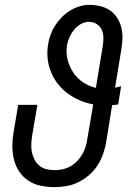

<svg xmlns="http://www.w3.org/2000/svg" viewBox="-20 -763 540 791"><path d="M204 8Q175 8 147 2Q119 -4 96.5 -19Q74 -34 59 -56.5Q44 -79 37.5 -106Q31 -133 31 -161.5Q31 -190 36 -219L55 -331H134L113 -208Q110 -190 109 -172.5Q108 -155 111 -138.5Q114 -122 121.5 -107Q129 -92 141 -81.5Q153 -71 169.5 -66.5Q186 -62 204 -62Q220 -62 237 -65.5Q254 -69 269.5 -77.5Q285 -86 297.5 -99Q310 -112 319 -127.5Q328 -143 333 -159.5Q338 -176 340 -192L364 -333Q336 -338 309 -349.5Q282 -361 259.5 -377.5Q237 -394 219.5 -416Q202 -438 191 -464Q180 -490 176.5 -519.5Q173 -549 178 -579Q181 -599 188 -619Q195 -639 206.5 -657Q218 -675 233.5 -691Q249 -707 267.5 -718.5Q286 -730 306.5 -736.5Q327 -743 347 -743Q370 -743 392 -738Q414 -733 432 -721Q450 -709 462 -690.5Q474 -672 479.5 -650.5Q485 -629 484.5 -606Q484 -583 480 -560L454 -402Q460 -403 466.5 -404.5Q473 -406 479 -408L467 -333Q461 -332 454.5 -331Q448 -330 442 -330L418 -181Q414 -156 405.5 -131Q397 -106 383 -83.5Q369 -61 348.5 -43Q328 -25 304 -13Q280 -1 254 3.5Q228 8 204 8ZM375 -401 403 -571Q406 -589 406 -606.5Q406 -624 399.5 -639.5Q393 -655 378.5 -664Q364 -673 346 -673Q329 -673 313 -664Q297 -655 285.5 -641Q274 -627 266.5 -610.5Q259 -594 256 -577Q251 -546 258.5 -517Q266 -488 282 -464Q298 -440 322 -424Q346 -408 375 -401Z"/></svg>

Font: Iosevka Custom
Style: Italic
Weight: 400
Italic angle: -9°
Monospace: yes
Designer: Belleve Invis
Foundry: Belleve Invis
Version: Version 30.3.3; ttfautohint (v1.8.3)